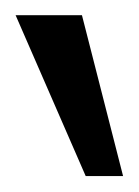

<svg xmlns="http://www.w3.org/2000/svg" viewBox="-20 -874 178 246"><path d="M137.7 -648.4H89.8L0 -854.5H85Z"/></svg>

Font: Lohit Marathi
Style: Regular
Weight: 400
Version: 2.94.2